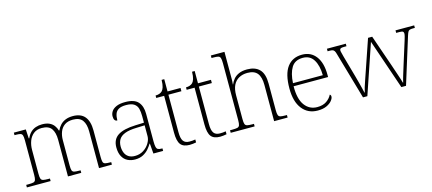

<svg xmlns="http://www.w3.org/2000/svg" viewBox="-56 -1289 4111 1828"><g transform="rotate(-15 1999.5 -375.0)"><path d="M36 0V-25H57Q91 -25 107 -29Q123 -33 128.5 -48.5Q134 -64 134 -98V-439Q134 -473 128.5 -488Q123 -503 108 -507Q93 -511 65 -511H51V-536H169L174 -446H179Q194 -480 216 -501.5Q238 -523 267 -533Q296 -543 330 -543Q373 -543 401 -530Q429 -517 446 -494.5Q463 -472 471 -444H475Q488 -473 509 -495.5Q530 -518 561 -530.5Q592 -543 633 -543Q712 -543 750.5 -496.5Q789 -450 789 -359V-98Q789 -64 794 -48.5Q799 -33 816 -29Q833 -25 866 -25H874V0H747V-361Q747 -433 719 -471.5Q691 -510 625 -510Q575 -510 543.5 -488Q512 -466 497.5 -428.5Q483 -391 483 -346V-98Q483 -64 488 -48.5Q493 -33 509.5 -29Q526 -25 560 -25H572V0H441V-361Q441 -432 413.5 -471Q386 -510 318 -510Q269 -510 237.5 -485Q206 -460 191 -419.5Q176 -379 176 -331V-97Q176 -63 181.5 -48Q187 -33 204 -29Q221 -25 254 -25H270V0Z M1101 10Q1061 10 1028 -6.5Q995 -23 976 -58.5Q957 -94 957 -147Q957 -226 1013.5 -263Q1070 -300 1189 -304L1272 -307V-371Q1272 -413 1264 -444.5Q1256 -476 1229.5 -494.5Q1203 -513 1150 -513Q1103 -513 1077.5 -498.5Q1052 -484 1042.5 -457Q1033 -430 1033 -393Q1017 -393 1008 -405Q999 -417 999 -443Q999 -467 1013.5 -490Q1028 -513 1061.5 -528Q1095 -543 1150 -543Q1239 -543 1276.5 -501Q1314 -459 1314 -383V-111Q1314 -76 1318.5 -57Q1323 -38 1335 -31.5Q1347 -25 1373 -25H1379V0H1283L1275 -100H1272Q1259 -78 1237 -52Q1215 -26 1181.5 -8Q1148 10 1101 10ZM1109 -23Q1156 -23 1192.5 -46Q1229 -69 1250.5 -104.5Q1272 -140 1272 -174V-281L1191 -278Q1118 -276 1076 -259.5Q1034 -243 1016.5 -214Q999 -185 999 -145Q999 -112 1010 -84Q1021 -56 1045.5 -39.5Q1070 -23 1109 -23Z M1639 10Q1577 10 1550.5 -24Q1524 -58 1524 -142V-504H1446V-528Q1467 -528 1484 -534Q1501 -540 1512 -551Q1523 -562 1531 -586.5Q1539 -611 1540 -657H1566V-536H1694V-504H1566V-134Q1566 -73 1584.5 -47Q1603 -21 1644 -21Q1661 -21 1674 -22Q1687 -23 1703 -26V3Q1687 6 1671 8Q1655 10 1639 10Z M1939 10Q1877 10 1850.5 -24Q1824 -58 1824 -142V-504H1746V-528Q1767 -528 1784 -534Q1801 -540 1812 -551Q1823 -562 1831 -586.5Q1839 -611 1840 -657H1866V-536H1994V-504H1866V-134Q1866 -73 1884.5 -47Q1903 -21 1944 -21Q1961 -21 1974 -22Q1987 -23 2003 -26V3Q1987 6 1971 8Q1955 10 1939 10Z M2045 0V-25H2067Q2101 -25 2117.5 -29Q2134 -33 2139.5 -48.5Q2145 -64 2145 -98V-659Q2145 -695 2139.5 -711Q2134 -727 2118.5 -731Q2103 -735 2075 -735H2053V-760H2187V-494Q2187 -484 2186.5 -473Q2186 -462 2185 -453Q2184 -444 2184 -439H2186Q2197 -466 2216.5 -489.5Q2236 -513 2269 -528Q2302 -543 2351 -543Q2430 -543 2472.5 -499.5Q2515 -456 2515 -359V-98Q2515 -64 2520.5 -48.5Q2526 -33 2542.5 -29Q2559 -25 2592 -25H2606V0H2473V-357Q2473 -434 2443 -472Q2413 -510 2345 -510Q2297 -510 2261 -490Q2225 -470 2206 -431Q2187 -392 2187 -331V-97Q2187 -63 2192.5 -48Q2198 -33 2215 -29Q2232 -25 2265 -25H2281V0Z M2902 10Q2806 10 2750 -61Q2694 -132 2694 -262Q2694 -404 2745.5 -473.5Q2797 -543 2893 -543Q2979 -543 3028.5 -478Q3078 -413 3078 -294V-273H2738Q2737 -147 2783 -85Q2829 -23 2906 -23Q2962 -23 2997.5 -47.5Q3033 -72 3050 -107Q3055 -104 3058 -99Q3061 -94 3061 -86Q3061 -68 3043 -45.5Q3025 -23 2990 -6.5Q2955 10 2902 10ZM3034 -303Q3033 -397 2998 -454.5Q2963 -512 2892 -512Q2814 -512 2779.5 -455.5Q2745 -399 2740 -303Z M3217 -458Q3211 -482 3204 -493Q3197 -504 3186.5 -507.5Q3176 -511 3155 -511H3137V-536H3323V-511H3299Q3273 -511 3264.5 -505.5Q3256 -500 3256 -487Q3256 -479 3262 -457.5Q3268 -436 3271 -422L3331 -209Q3338 -185 3346.5 -151.5Q3355 -118 3363 -87.5Q3371 -57 3374 -40H3377Q3380 -57 3389.5 -88Q3399 -119 3411 -153Q3423 -187 3431 -211L3542 -535H3583L3690 -226Q3696 -208 3705 -181.5Q3714 -155 3723.5 -127Q3733 -99 3741 -74.5Q3749 -50 3752 -37H3755Q3760 -62 3774 -107.5Q3788 -153 3806 -211L3872 -421Q3878 -440 3882.5 -457.5Q3887 -475 3887 -485Q3887 -499 3879 -505Q3871 -511 3843 -511H3813V-536H3997V-511H3977Q3957 -511 3946 -507Q3935 -503 3929 -492Q3923 -481 3915 -456L3773 0H3727L3559 -491L3392 0H3349Z"/></g></svg>

Font: Noto Serif Thai ExtraLight
Style: Regular
Weight: 250
Version: Version 2.001